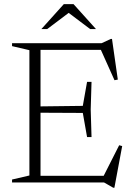

<svg xmlns="http://www.w3.org/2000/svg" viewBox="-20 -878 641 924"><path d="M38 0V-14L121.5 -33.5V-636.5L38 -656V-670H468.5L513 -690.5H519L547 -495L531 -492L465.5 -638H175V-366L378.5 -368.5L399 -484H420.5L416.5 -351L420.5 -218.5H399L378.5 -334.5L175 -335.5V-32H479L553.5 -179L568 -175L530.5 25.5H525L480.5 0ZM414 -738 310.5 -816 207 -738H179L287 -858H334L442 -738Z"/></svg>

Font: Newsreader Text Light
Style: Regular
Weight: 300
Designer: Hugues Gentile
Foundry: Production Type
Version: Version 1.002